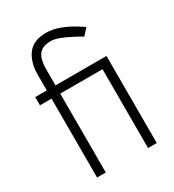

<svg xmlns="http://www.w3.org/2000/svg" viewBox="-196 -938 954 1050"><g transform="rotate(-30 281.0 -412.5)"><path d="M105 0V-498H32V-550H105V-650Q105 -726 141 -775.5Q177 -825 258 -825Q300.5 -825 343 -808.8Q385.5 -792.5 418.5 -772.5Q451.5 -752.5 466 -742L430 -702Q406 -716.5 374.2 -733Q342.5 -749.5 311.5 -761.2Q280.5 -773 259 -773Q217.5 -773 196.2 -756.8Q175 -740.5 167.5 -712.8Q160 -685 160 -650V-550H482V0H427V-498H160V0Z"/></g></svg>

Font: Junction Light
Style: Regular
Weight: 300
Designer: Caroline Hadilaksono
Foundry: Caroline Hadilaksono, Tyler Finck, The League of Moveable Type
Version: Version 2.000; ttfautohint (v1.8.3)